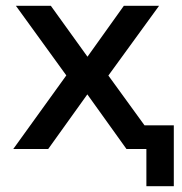

<svg xmlns="http://www.w3.org/2000/svg" viewBox="-20 -516 631 665"><path d="M487 129V0H450V-82H582V129ZM26 0 230 -283 232 -224 35 -496H156L287 -314H279L409 -496H531L334 -225L336 -281L540 0H418L279 -194H286L147 0Z"/></svg>

Font: Nunito Sans 8pt SemiBold
Style: Regular
Weight: 600
Version: Version 3.101;gftools[0.9.27]